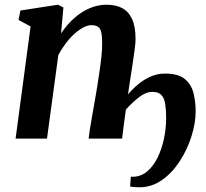

<svg xmlns="http://www.w3.org/2000/svg" viewBox="-20 -587 874 813"><path d="M238.5 -445.5Q256 -471.5 277.2 -493.8Q298.5 -516 323.2 -532.5Q348 -549 375.2 -558Q402.5 -567 432 -567Q469 -567 496.2 -553.2Q523.5 -539.5 538.8 -507.5Q554 -475.5 554 -421Q554 -405.5 549.8 -374.8Q545.5 -344 540.2 -307.2Q535 -270.5 529.5 -238.5L522 -187.5Q541 -210 565 -230Q589 -250 617.8 -262.8Q646.5 -275.5 679 -275.5Q735 -275.5 762.8 -252.2Q790.5 -229 799.5 -192.2Q808.5 -155.5 808.5 -116Q808.5 -67 791.2 -11.2Q774 44.5 742.2 94Q710.5 143.5 666.8 174.8Q623 206 570.5 206Q558 206 548 205.2Q538 204.5 531 203L534 161Q535.5 161 537.2 161.2Q539 161.5 541 161.5Q575.5 161.5 602 139.8Q628.5 118 646.5 81.8Q664.5 45.5 674 1.5Q683.5 -42.5 683.5 -87.5Q683.5 -121 679.8 -145.8Q676 -170.5 663.8 -184.2Q651.5 -198 625.5 -198Q597.5 -198 568.8 -175.5Q540 -153 513 -123Q508 -86.5 503.5 -52.8Q499 -19 497 0H355.5Q356.5 -13.5 360.8 -40.5Q365 -67.5 370.8 -100Q376.5 -132.5 382 -163.5Q387.5 -194.5 391 -216Q395.5 -247 400.8 -281Q406 -315 409.5 -348Q413 -381 412.5 -407Q412.5 -450.5 402.8 -465.5Q393 -480.5 367.5 -480.5Q351 -480.5 332 -470.2Q313 -460 294 -442.8Q275 -425.5 257.8 -402.5Q240.5 -379.5 227 -354L179 0H46L109.5 -475L58.5 -502.5L66.5 -542.5L225.5 -567L248.5 -555.5Z"/></svg>

Font: Merriweather 20pt
Style: Bold Italic
Weight: 700
Italic angle: -7.8°
Version: Version 2.101